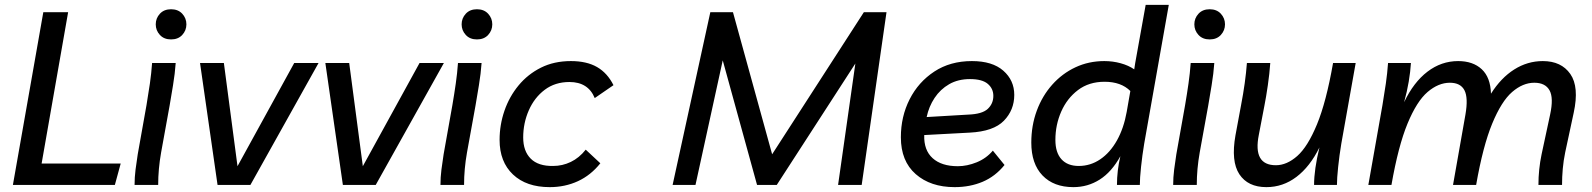

<svg xmlns="http://www.w3.org/2000/svg" viewBox="-20 -760 6543 789"><path d="M33 0 158 -710H260L151 -88H476L452 0Z M533 0Q533 -31 537 -63Q541 -95 546 -126L582 -328Q590 -375 596 -417Q602 -459 605 -501H702Q699 -458 691 -409.5Q683 -361 677 -326L642 -133Q636 -99 633 -66Q630 -33 630 0ZM683 -598Q654 -598 637 -616.5Q620 -635 620 -660Q620 -685 637 -703.5Q654 -722 683 -722Q712 -722 729 -703.5Q746 -685 746 -660Q746 -635 729 -616.5Q712 -598 683 -598Z M1189 -501H1289L1009 0H874L802 -501H900L956 -77Z M1704 -501H1804L1524 0H1389L1317 -501H1415L1471 -77Z M1790 0Q1790 -31 1794 -63Q1798 -95 1803 -126L1839 -328Q1847 -375 1853 -417Q1859 -459 1862 -501H1959Q1956 -458 1948 -409.5Q1940 -361 1934 -326L1899 -133Q1893 -99 1890 -66Q1887 -33 1887 0ZM1940 -598Q1911 -598 1894 -616.5Q1877 -635 1877 -660Q1877 -685 1894 -703.5Q1911 -722 1940 -722Q1969 -722 1986 -703.5Q2003 -685 2003 -660Q2003 -635 1986 -616.5Q1969 -598 1940 -598Z M2239 9Q2143 9 2088 -43Q2033 -95 2033 -185Q2033 -247 2053 -305Q2073 -363 2111 -409Q2149 -455 2203 -482Q2257 -509 2326 -509Q2391 -509 2433.5 -484.5Q2476 -460 2501 -410L2424 -357Q2397 -423 2320 -423Q2261 -423 2218.5 -391Q2176 -359 2153 -306.5Q2130 -254 2130 -195Q2130 -139 2161 -108Q2192 -77 2253 -78Q2291 -78 2325.5 -94.5Q2360 -111 2387 -145L2447 -89Q2408 -40 2355 -15.5Q2302 9 2239 9Z M2744 0 2899 -710H2992L3153 -126L3530 -710H3623L3521 0H3424L3495 -499L3172 0H3091L2950 -512L2838 0Z M3903 9Q3804 9 3743 -44.5Q3682 -98 3682 -196Q3682 -281 3718 -352Q3754 -423 3819.5 -466Q3885 -509 3974 -509Q4058 -509 4103 -469.5Q4148 -430 4148 -370Q4148 -308 4105.5 -264Q4063 -220 3965 -215L3778 -205Q3776 -143 3812.5 -110Q3849 -77 3916 -77Q3954 -77 3993.5 -93Q4033 -109 4060 -141L4108 -82Q4070 -35 4018 -13Q3966 9 3903 9ZM3966 -435Q3917 -435 3880.5 -414Q3844 -393 3820.5 -357.5Q3797 -322 3788 -279L3958 -289Q4016 -291 4039 -312.5Q4062 -334 4062 -366Q4062 -396 4039 -415.5Q4016 -435 3966 -435Z M4391 9Q4310 9 4264 -39Q4218 -87 4218 -174Q4218 -244 4240.5 -305Q4263 -366 4304 -412Q4345 -458 4399.5 -483.5Q4454 -509 4518 -509Q4553 -509 4585.5 -500Q4618 -491 4641 -475L4645 -501L4688 -740H4783L4682 -170Q4674 -122 4669 -74.5Q4664 -27 4664 0H4570Q4570 -29 4573.5 -59Q4577 -89 4584 -118Q4548 -53 4499 -22Q4450 9 4391 9ZM4413 -78Q4461 -78 4501.5 -105.5Q4542 -133 4570 -183Q4598 -233 4610 -300L4625 -386Q4587 -424 4519 -424Q4455 -424 4410 -390Q4365 -356 4341 -301.5Q4317 -247 4317 -185Q4317 -133 4342 -105.5Q4367 -78 4413 -78Z M4801 0Q4801 -31 4805 -63Q4809 -95 4814 -126L4850 -328Q4858 -375 4864 -417Q4870 -459 4873 -501H4970Q4967 -458 4959 -409.5Q4951 -361 4945 -326L4910 -133Q4904 -99 4901 -66Q4898 -33 4898 0ZM4951 -598Q4922 -598 4905 -616.5Q4888 -635 4888 -660Q4888 -685 4905 -703.5Q4922 -722 4951 -722Q4980 -722 4997 -703.5Q5014 -685 5014 -660Q5014 -635 4997 -616.5Q4980 -598 4951 -598Z M5184 9Q5108 9 5073 -44Q5038 -97 5057 -204L5080 -328Q5098 -421 5104 -501H5200Q5197 -458 5190 -409.5Q5183 -361 5176 -326L5153 -206Q5128 -81 5223 -81Q5268 -81 5311 -119Q5354 -157 5392 -249Q5430 -341 5458 -501H5551L5492 -170Q5484 -122 5479 -74.5Q5474 -27 5474 0H5380Q5380 -63 5402 -154Q5363 -75 5307.5 -33Q5252 9 5184 9Z M5603 0 5661 -328Q5669 -375 5675 -417Q5681 -459 5684 -501H5778Q5776 -466 5769 -424.5Q5762 -383 5750 -340Q5789 -422 5846 -465.5Q5903 -509 5972 -509Q6033 -509 6069 -475.5Q6105 -442 6107 -375Q6148 -440 6202.5 -474.5Q6257 -509 6320 -509Q6396 -509 6433 -456Q6470 -403 6447 -297L6412 -134Q6405 -100 6402 -66.5Q6399 -33 6399 0H6302Q6302 -64 6315 -126L6350 -289Q6365 -358 6347.5 -389Q6330 -420 6285 -420Q6238 -420 6194 -382Q6150 -344 6112 -252Q6074 -160 6046 0H5951L6002 -289Q6014 -358 5998 -389Q5982 -420 5938 -420Q5891 -420 5846.5 -382Q5802 -344 5764 -252Q5726 -160 5698 0Z"/></svg>

Font: Livvic Medium
Style: Italic
Weight: 500
Italic angle: -10°
Designer: Jacques Le Bailly, Baron von Fonthausen
Version: Version 1.001; ttfautohint (v1.8.2)